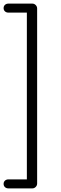

<svg xmlns="http://www.w3.org/2000/svg" viewBox="-21 -865 337 1065"><path d="M-1 155Q-1 144 6.5 137Q14 130 26 130H128V-795H26Q14 -795 6.5 -802Q-1 -809 -1 -820Q-1 -831 6.5 -838Q14 -845 26 -845H158Q169 -845 177 -837Q185 -829 185 -818V153Q185 164 177 172Q169 180 158 180H26Q14 180 6.5 173Q-1 166 -1 155Z"/></svg>

Font: SN Pro Light
Style: Regular
Weight: 300
Designer: Tobias Whetton
Foundry: Supernotes
Version: Version 1.002